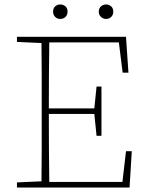

<svg xmlns="http://www.w3.org/2000/svg" viewBox="-20 -841 663 861"><path d="M56 -653V-676H545L556 -515H530L513 -651H201Q200 -581 199.5 -509Q199 -437 199 -357V-355H403L413 -453H435V-232H413L403 -330H199V-327Q199 -242 199.5 -168.5Q200 -95 201 -25H529L545 -163H571L561 0H56V-23L166 -28Q167 -97 167 -167Q167 -237 167 -307V-370Q167 -441 167 -510Q167 -579 166 -648ZM250 -756Q237 -756 227.5 -765Q218 -774 218 -789Q218 -804 227.5 -812.5Q237 -821 250 -821Q264 -821 273.5 -812.5Q283 -804 283 -789Q283 -774 273.5 -765Q264 -756 250 -756ZM456 -756Q443 -756 433 -765Q423 -774 423 -789Q423 -804 433 -812.5Q443 -821 456 -821Q469 -821 478.5 -812.5Q488 -804 488 -789Q488 -774 478.5 -765Q469 -756 456 -756Z"/></svg>

Font: Source Serif 4 SmText ExtraLight
Style: Regular
Weight: 200
Designer: Frank Grießhammer
Foundry: Adobe
Version: Version 4.005;hotconv 1.1.0;makeotfexe 2.6.0